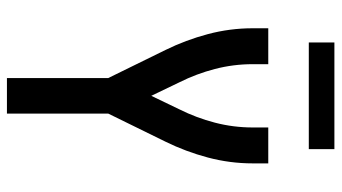

<svg xmlns="http://www.w3.org/2000/svg" viewBox="-230 -730 961 540"><g transform="rotate(90 250.0 -460.5)"><path d="M200 0V-285L121 -446Q93 -503 76.5 -565Q60 -627 60 -691V-735H161V-691Q161 -637 174.5 -585Q188 -533 212 -485L250 -406L288 -485Q312 -533 325.5 -585Q339 -637 339 -691V-735H440V-691Q440 -627 423.5 -565Q407 -503 379 -446L300 -285V0ZM100 -849V-921H400V-849Z"/></g></svg>

Font: Iosevka Curly Semibold
Style: Regular
Weight: 600
Monospace: yes
Designer: Belleve Invis
Foundry: Belleve Invis
Version: Version 22.1.2; ttfautohint (v1.8.4)